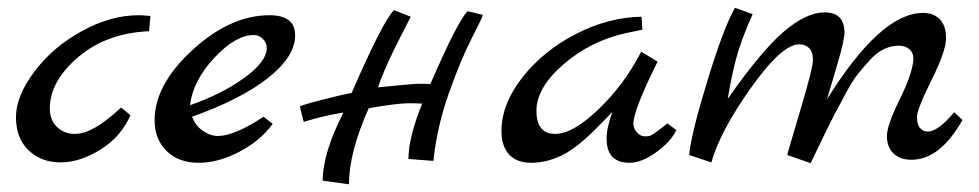

<svg xmlns="http://www.w3.org/2000/svg" viewBox="-20 -418 2515 493"><path d="M335.9 -378.9Q345.7 -378.9 366.2 -377L362.8 -337.9Q252.9 -333 180.4 -271Q107.9 -209 107.9 -139.2Q107.9 -110.4 126 -92.3Q144 -74.2 172.9 -74.2Q219.2 -74.2 291 -142.1L314.9 -122.1Q291 -66.9 238 -33.9Q185.1 -1 135.5 -1Q85.9 -1 53.5 -32Q21 -63 21 -116.9Q21 -170.9 68.1 -233.9Q115.2 -296.9 189.7 -337.9Q264.2 -378.9 335.9 -378.9Z M377 -108.9Q377 -200.7 474.4 -289.8Q571.8 -378.9 671.9 -378.9Q737.8 -378.9 737.8 -327.1Q737.8 -272.9 668.5 -218Q599.1 -163.1 473.1 -118.2Q481.9 -95.2 501 -82Q520 -68.8 540 -68.8Q582.5 -69.3 656.7 -118.2L680.2 -100.1Q649.4 -57.1 595.2 -28.6Q541 0 490 0Q439 0 408 -30Q377 -60.1 377 -108.9ZM467.8 -147.9Q548.8 -175.8 606.9 -217.8Q665 -259.8 665 -294.9Q665 -308.1 655 -318.1Q645 -328.1 631.8 -328.1Q585 -328.1 530.3 -269.5Q475.6 -210.9 467.8 -147.9Z M750 -144Q750 -147 803.5 -160.9Q856.9 -174.8 882.8 -179.2Q962.9 -363.3 991.7 -392.1L1034.7 -375Q1029.8 -365.2 1011.7 -330.1Q966.8 -243.2 950.7 -193.8Q1037.6 -202.6 1055.2 -202.9Q1072.8 -203.1 1085 -202.1Q1154.8 -363.3 1180.7 -389.2L1219.7 -379.9Q1218.8 -373 1191.2 -319.6Q1163.6 -266.1 1132.8 -179.4Q1102.1 -92.8 1092.8 -4.9L1028.8 -9.8Q1028.8 -64.9 1064 -151.9Q1055.2 -152.8 1027.6 -152.8Q1000 -152.8 926.8 -140.1Q876 -26.4 876 55.2L808.6 45.9Q808.6 -24.9 861.8 -128.9Q811 -121.1 759.8 -105Z M1267.6 -81.1Q1267.6 -150.9 1321.5 -219.5Q1375.5 -288.1 1459.5 -331.1Q1543.5 -374 1627.4 -375L1629.4 -341.8L1587.4 -333Q1496.6 -313 1427 -252.9Q1357.4 -192.9 1357.4 -133.5Q1357.4 -74.2 1405.8 -74.2Q1450.7 -74.2 1516.6 -137.2Q1582.5 -200.2 1626.5 -285.2L1668.5 -259.8Q1606.4 -134.8 1606.4 -101.1Q1606.4 -86.9 1616 -77.4Q1625.5 -67.9 1635 -67.9Q1644.5 -67.9 1647.5 -68.8Q1650.4 -69.8 1653.6 -71.5Q1656.7 -73.2 1661.1 -76.2Q1665.5 -79.1 1669.2 -82Q1672.9 -85 1680.9 -91.1Q1689 -97.2 1693.8 -101.1L1716.8 -84Q1702.6 -54.2 1665 -27.1Q1627.4 0 1596.7 0Q1537.6 0 1537.6 -62Q1537.6 -90.8 1552.7 -130.9L1515.6 -92.8Q1461.4 -37.6 1422.1 -18.8Q1382.8 0 1344.7 0Q1306.6 0 1287.1 -21.5Q1267.6 -43 1267.6 -81.1Z M1749.5 -20Q1754.4 -73.2 1796.4 -210.7Q1838.4 -348.1 1867.2 -397.9L1912.6 -381.8Q1881.8 -313 1869.6 -265.4Q1857.4 -217.8 1848.6 -164.1Q1934.6 -287.1 1992.4 -336.7Q2050.3 -386.2 2097.2 -386.2Q2147.9 -386.2 2148.4 -335Q2148.4 -314.9 2130.9 -255.9Q2113.3 -196.8 2103.5 -163.1Q2241.7 -385.3 2350.6 -384.8Q2377.4 -384.8 2393.3 -368.4Q2409.2 -352.1 2409.2 -319.6Q2409.2 -287.1 2371.8 -212.2Q2334.5 -137.2 2334.5 -117.7Q2334.5 -98.1 2342.5 -89.1Q2350.6 -80.1 2362.3 -80.1Q2388.2 -80.1 2430.2 -129.9L2451.2 -109.9Q2394 -7.8 2320.3 -7.8Q2290.5 -7.8 2273.9 -24.4Q2257.3 -41 2257.3 -68.6Q2257.3 -96.2 2290.3 -163.1Q2323.2 -230 2325.2 -265.1Q2326.2 -281.2 2315.7 -291Q2305.2 -300.8 2287.4 -300.8Q2269.5 -300.8 2251 -292.5Q2232.4 -284.2 2214.8 -265.1Q2197.3 -246.1 2182.9 -228Q2168.5 -210 2150.9 -177Q2133.3 -144 2121.6 -122.1Q2100.6 -81.1 2061.5 1L2001.5 -20Q2001.5 -22.9 2034.4 -133.1Q2067.4 -243.2 2067.4 -264.2Q2067.4 -285.2 2057.4 -294.7Q2047.4 -304.2 2032.2 -304.2Q1987.3 -304.2 1908 -192.1Q1828.6 -80.1 1806.6 -1Z"/></svg>

Font: Marck Script
Style: Regular
Weight: 400
Designer: Denis Masharov, Marck Fogel
Foundry: Denis Masharov
Version: Version 1.002